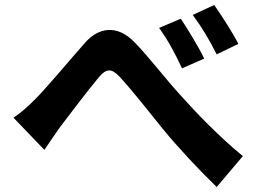

<svg xmlns="http://www.w3.org/2000/svg" viewBox="-20 -771 1040 770"><path d="M34 -299 158 -170C175 -196 200 -231 222 -263C262 -316 337 -414 377 -462C406 -496 427 -498 459 -464C504 -416 575 -326 633 -254C696 -177 779 -89 849 -21L954 -145C858 -223 760 -326 704 -389C644 -454 576 -544 521 -600C451 -674 374 -663 317 -595C251 -520 167 -419 120 -372C90 -342 63 -318 34 -299ZM618 -659C655 -608 680 -560 710 -497L799 -536C777 -582 733 -654 705 -696ZM753 -711C790 -661 817 -616 849 -553L936 -595C913 -640 868 -710 839 -751Z"/></svg>

Font: GenEiGothic-pro-Regular
Style: Bold
Weight: 700
Designer: Ryoko NISHIZUKA (kana & ideographs); Paul D. Hunt (Latin, Greek & Cyrillic); Wenlong ZHANG (bopomofo); Sandoll Communica
Foundry: Adobe Systems Incorporated; o_tamon
Version: Version 1.000.140830